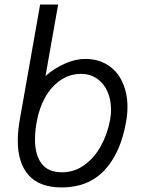

<svg xmlns="http://www.w3.org/2000/svg" viewBox="-20 -810 640 842"><path d="M58 -193Q58 -233.5 66.5 -283.5L156 -790H235L179.5 -476.5Q215 -508.5 262.2 -530Q309.5 -551.5 353.5 -551.5Q411.5 -551.5 453.5 -524.2Q495.5 -497 517.2 -449Q539 -401 539 -340Q539 -309 533 -276Q509 -138.5 438 -63.2Q367 12 251 12Q153.5 12 105.8 -41.5Q58 -95 58 -193ZM463 -286Q467 -309 467 -329Q467 -373 451.2 -408.8Q435.5 -444.5 405.5 -465.2Q375.5 -486 335.5 -486Q287 -486 246.8 -459.2Q206.5 -432.5 179.2 -385Q152 -337.5 141 -276Q133.5 -235 133.5 -198.5Q133.5 -131 162.2 -92.8Q191 -54.5 252 -54.5Q306.5 -54.5 350.8 -86.8Q395 -119 423.5 -171.8Q452 -224.5 463 -286Z"/></svg>

Font: JuliaMono Light
Style: Italic
Weight: 300
Italic angle: -9°
Monospace: yes
Designer: cormullion
Foundry: corm
Version: Version 0.054; ttfautohint (v1.8.4)